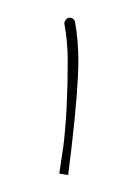

<svg xmlns="http://www.w3.org/2000/svg" viewBox="-20 -783 160 220"><path d="M47.9 -584 52.7 -616.2Q57.6 -656.7 57.6 -713.4Q57.6 -735.4 53.7 -756.3Q53.7 -757.8 55.4 -760.3Q57.1 -762.7 60.1 -762.7Q62.5 -762.7 64.2 -761Q65.9 -759.3 65.9 -758.3Q69.8 -736.3 69.8 -713.4Q69.8 -681.2 62 -614.3L58.1 -582.5Z"/></svg>

Font: Znikomit
Style: Regular
Weight: 100
Designer: gluk
Foundry: gluk
Version: Version 0.53